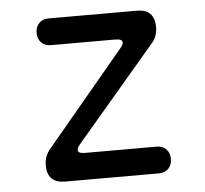

<svg xmlns="http://www.w3.org/2000/svg" viewBox="-44 -597 689 644"><g transform="rotate(-5 300.0 -275.0)"><path d="M150 0Q120 0 105 -15Q90 -30 90 -59Q90 -75 94.5 -88Q99 -101 109 -113L373 -429Q378 -435 380.5 -439.5Q383 -444 383 -448Q383 -454 377 -457Q371 -460 358 -460H142Q122 -460 110 -472.5Q98 -485 98 -505Q98 -525 110 -537.5Q122 -550 142 -550H439Q469 -550 484 -535Q499 -520 499 -491Q499 -475 494.5 -461.5Q490 -448 480 -437L211 -121Q206 -115 203.5 -110Q201 -105 201 -101Q201 -96 207 -93Q213 -90 225 -90H466Q486 -90 498 -77.5Q510 -65 510 -45Q510 -25 498 -12.5Q486 0 466 0Z"/></g></svg>

Font: Maple Mono NL
Style: Regular
Weight: 400
Monospace: yes
Designer: subframe7536
Version: Version 7.000